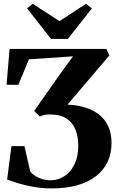

<svg xmlns="http://www.w3.org/2000/svg" viewBox="-20 -1008 640 1040"><path d="M261 12.5Q205 12.5 156 3.2Q107 -6 71 -17.5Q35 -29 18.5 -35.5L42 -216.5H112.5L143.5 -80Q149.5 -70 165.2 -58.8Q181 -47.5 204.2 -39.5Q227.5 -31.5 254 -31.5Q283.5 -31.5 310.5 -43.8Q337.5 -56 358.8 -80.2Q380 -104.5 392 -139.5Q404 -174.5 404 -219.5Q404 -264 390.2 -302.2Q376.5 -340.5 343 -364Q309.5 -387.5 251 -388Q233 -388 220.5 -385.5Q208 -383 196 -377L165 -407L311.5 -615.5L375.5 -703L136.5 -686.5L79.5 -548.5L15.5 -549L32 -743H556L572 -707.5L346 -441.5Q362.5 -440.5 378.8 -438.8Q395 -437 410.5 -433.5Q448 -426 479.5 -410.5Q511 -395 534.5 -370.8Q558 -346.5 571 -312.2Q584 -278 584 -232.5Q584 -176 562.5 -130.8Q541 -85.5 499.8 -53.5Q458.5 -21.5 398.5 -4.5Q338.5 12.5 261 12.5ZM256.5 -797 126.5 -963 157.5 -987.5 302 -893.5 446 -987.5 477.5 -962.5 347.5 -797Z"/></svg>

Font: Merriweather 96pt ExtraBold
Style: Regular
Weight: 800
Version: Version 2.100